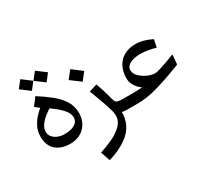

<svg xmlns="http://www.w3.org/2000/svg" viewBox="-143 -785 1402 1272"><g transform="rotate(-30 558.5 -148.5)"><path d="M196.3 7.8Q131.3 7.8 90.1 -26.9Q48.8 -61.5 48.8 -133.8Q48.8 -172.9 65.7 -205.8Q82.5 -238.8 105.7 -263.4Q128.9 -288.1 147.5 -302.2L200.2 -269Q178.7 -255.9 154.1 -236.3Q129.4 -216.8 112.1 -192.9Q94.7 -168.9 94.7 -141.6Q94.7 -119.1 108.9 -102.3Q123 -85.4 146.5 -75.9Q169.9 -66.4 198.2 -66.4Q224.6 -66.4 248.8 -73Q272.9 -79.6 288.3 -94.5Q303.7 -109.4 303.7 -133.8Q303.7 -159.2 284.9 -184.1Q266.1 -209 239 -231Q211.9 -252.9 188 -269.5L149.4 -293.9L109.9 -324.2L153.8 -381.8Q209 -346.7 252.9 -311.3Q296.9 -275.9 322.8 -234.6Q348.6 -193.4 348.6 -141.6Q348.6 -75.7 306.6 -33.9Q264.6 7.8 196.3 7.8ZM263.7 -423.3 193.5 -475.8 235.5 -529.1 305.2 -476.7ZM151.4 -423.3 81.2 -475.8 123.2 -529.1 192.9 -476.7Z M649.9 -75.7V0Q629.9 0 614.7 -1.2Q599.6 -2.4 585.4 -9.3L597.2 -21.5Q600.1 42 577.6 87.9Q555.2 133.8 508.8 166.5Q481.4 186.5 444.8 203.6Q408.2 220.7 368.2 231.9L343.8 160.2Q393.6 143.6 436.5 124Q479.5 104.5 508.3 79.1Q531.2 60.1 541.5 39.1Q551.8 18.1 551.8 -3.4Q551.8 -21.5 545.9 -43.7Q540 -65.9 531.2 -91.8Q522.5 -117.2 509 -153.8Q495.6 -190.4 481.4 -227.5L542.5 -246.6Q553.2 -217.8 561 -192.9Q568.8 -168 576.2 -140.6Q579.1 -129.4 581.1 -121.8Q583 -114.3 584.5 -108.9Q589.8 -91.3 597.7 -84.5Q608.9 -75.7 649.9 -75.7ZM649.9 0V-75.7Q663.6 -75.7 667.7 -66.9Q671.9 -58.1 671.9 -37.6Q671.9 -19.5 667.5 -9.8Q663.1 0 649.9 0ZM473.1 -307.6 397.9 -363.8 442.9 -420.9 517.6 -364.7Z M649.9 0V-75.7H735.8Q756.3 -75.7 782.7 -77.4Q809.1 -79.1 847.7 -90.8L820.8 -62.5Q779.3 -84.5 757.1 -115.5Q734.9 -146.5 734.9 -180.7Q734.9 -232.4 754.9 -270.3Q774.9 -308.1 811.5 -328.6Q848.1 -349.1 897.9 -349.1Q929.2 -349.1 960.2 -340.6Q991.2 -332 1022.9 -315.9L1010.3 -257.8Q981.4 -266.6 951.7 -271.5Q921.9 -276.4 894.5 -276.4Q848.1 -276.4 816.2 -260.7Q784.2 -245.1 784.2 -214.8Q784.2 -186.5 810.3 -163.1Q836.4 -139.6 866.2 -127.4Q877.9 -122.6 891.4 -119.4Q904.8 -116.2 915.5 -116.2Q926.8 -116.2 937.5 -118.9Q948.2 -121.6 960.9 -125.5Q990.7 -134.8 1018.3 -144.8Q1045.9 -154.8 1073.7 -166L1078.1 -164.6L1071.8 -93.3Q1041 -80.6 995.8 -64.5Q950.7 -48.3 906.2 -34.4Q861.8 -20.5 832 -13.7Q803.7 -7.3 775.1 -3.7Q746.6 0 716.8 0ZM649.9 0Q636.7 0 632.3 -9.8Q627.9 -19.5 627.9 -37.6Q627.9 -58.1 632.1 -66.9Q636.2 -75.7 649.9 -75.7Z"/></g></svg>

Font: Markazi Text
Style: Regular
Weight: 400
Designer: Borna Izadpanah (Arabic designer), Fiona Ross (Arabic design director) and Florian Runge (Latin designer)
Foundry: Borna Izadpanah and Florian Runge
Version: Version 1.000